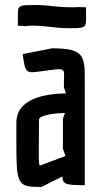

<svg xmlns="http://www.w3.org/2000/svg" viewBox="-20 -736 402 763"><path d="M234 -389 242 -365C154 -363 45 -343 45 -248V-179C45 1 48 7 145 7L228 -35C229 -4 240 0 317 0V-406C317 -513 318 -544 186 -544L70 -521C81 -444 82 -444 145 -453L199 -460C243 -466 234 -450 234 -413ZM230 -145 240 -116C140 -78 139 -78 139 -78C135 -78 134 -96 134 -128L135 -260C135 -277 189 -286 238 -287L230 -264ZM322 -707 290 -708C283 -707 273 -707 264 -707C205 -707 174 -716 123 -716C51 -716 51 -716 51 -671V-634L84 -632C91 -634 98 -634 108 -634C165 -634 197 -624 250 -624C322 -624 322 -624 322 -670Z"/></svg>

Font: Economica
Style: Bold
Weight: 700
Designer: Vicente Lamonaca
Foundry: Vicente Lamonaca
Version: Version 1.100